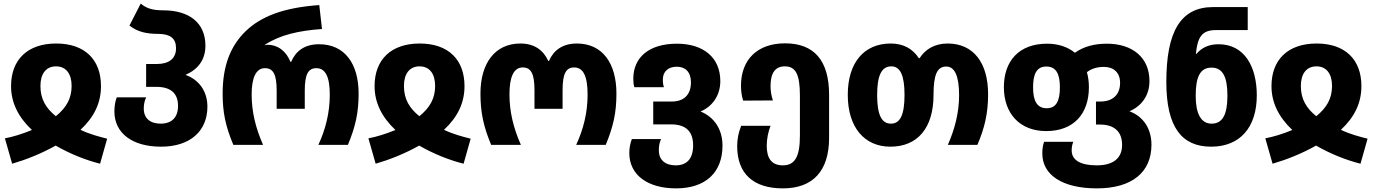

<svg xmlns="http://www.w3.org/2000/svg" viewBox="-20 -799 7571 1059"><path d="M47 104C123 82 207 49 287 4C369 51 453 84 532 104L571 -34C527 -45 471 -60 424 -83C500 -154 537 -232 537 -324C537 -471 447 -559 290 -559C132 -559 41 -470 41 -324C41 -234 80 -154 156 -82C103 -60 50 -44 7 -36ZM288 -158C234 -202 203 -251 203 -325C203 -392 234 -433 289 -433C345 -433 375 -391 375 -325C375 -256 346 -205 288 -158Z M868 10C1029 10 1124 -76 1124 -211C1124 -294 1079 -359 1003 -386C1072 -416 1113 -469 1113 -547C1113 -673 1024 -741 884 -742C828 -742 793 -749 756 -779L694 -658C739 -623 787 -612 857 -612C919 -611 951 -587 951 -533C951 -476 912 -446 845 -446H786V-320H842C922 -320 962 -284 962 -215C962 -151 927 -117 866 -117C809 -117 773 -146 773 -200C773 -221 776 -240 786 -262H624C615 -239 611 -212 611 -184C611 -65 709 10 868 10Z M1267 0H1431C1390 -93 1368 -182 1368 -278C1368 -368 1391 -423 1441 -423C1487 -423 1506 -389 1506 -299V-199H1661V-299C1661 -389 1680 -423 1725 -423C1774 -423 1799 -377 1799 -277C1799 -176 1775 -84 1736 0H1899C1941 -102 1958 -177 1958 -283C1958 -448 1881 -555 1740 -555C1659 -555 1611 -517 1586 -458H1582C1559 -515 1515 -552 1454 -552C1449 -552 1445 -551 1441 -549V-552C1525 -607 1629 -630 1756 -639L1741 -771C1542 -757 1420 -708 1336 -628C1251 -546 1208 -436 1208 -283C1208 -181 1223 -105 1267 0Z M2052 104C2128 82 2212 49 2292 4C2374 51 2458 84 2537 104L2576 -34C2532 -45 2476 -60 2429 -83C2505 -154 2542 -232 2542 -324C2542 -471 2452 -559 2295 -559C2137 -559 2046 -470 2046 -324C2046 -234 2085 -154 2161 -82C2108 -60 2055 -44 2012 -36ZM2293 -158C2239 -202 2208 -251 2208 -325C2208 -392 2239 -433 2294 -433C2350 -433 2380 -391 2380 -325C2380 -256 2351 -205 2293 -158Z M2689 0H2853C2812 -93 2790 -182 2790 -279C2790 -371 2812 -427 2863 -427C2909 -427 2928 -393 2928 -301V-199H3083V-301C3083 -393 3102 -427 3147 -427C3196 -427 3221 -381 3221 -277C3221 -176 3197 -84 3158 0H3321C3363 -102 3380 -177 3380 -283C3380 -450 3303 -559 3162 -559C3082 -559 3033 -521 3008 -463H3004C2977 -522 2928 -559 2850 -559C2710 -559 2630 -450 2630 -283C2630 -178 2647 -101 2689 0Z M3709 240C3872 240 3965 152 3965 4C3965 -85 3920 -153 3844 -184C3910 -212 3953 -273 3953 -352C3953 -482 3859 -558 3714 -558C3561 -558 3473 -484 3473 -364C3473 -345 3475 -330 3479 -318H3642C3638 -329 3636 -342 3636 -360C3636 -405 3666 -431 3713 -431C3759 -431 3791 -403 3791 -345C3791 -278 3754 -239 3685 -239H3583V-113H3682C3764 -113 3803 -73 3803 3C3803 77 3768 113 3707 113C3650 113 3614 84 3614 31C3614 8 3616 -8 3626 -32H3465C3456 -8 3451 18 3451 45C3451 166 3552 240 3709 240Z M4298 240C4463 240 4553 145 4553 -39V-276C4553 -467 4469 -560 4310 -560C4158 -560 4067 -471 4067 -326C4067 -297 4071 -269 4079 -244L4243 -245C4235 -269 4230 -296 4230 -324C4230 -394 4254 -433 4309 -433C4369 -433 4392 -388 4392 -272V-51C4392 64 4365 113 4298 113C4235 113 4209 73 4209 5C4209 -32 4217 -72 4230 -105H4068C4053 -68 4046 -31 4046 7C4046 158 4134 240 4298 240Z M4891 10C5041 10 5129 -93 5129 -276C5129 -385 5148 -432 5199 -432C5246 -432 5270 -380 5270 -273C5270 -176 5245 -84 5208 0H5371C5411 -94 5430 -174 5430 -279C5430 -453 5349 -559 5207 -559C5136 -559 5084 -528 5052 -478H5048C5014 -530 4963 -559 4893 -559C4746 -559 4656 -454 4656 -276C4656 -95 4749 10 4891 10ZM4894 -117C4841 -117 4818 -169 4818 -275C4818 -382 4842 -433 4896 -433C4946 -433 4969 -382 4969 -276C4969 -165 4945 -117 4894 -117Z M6030 240C6224 240 6331 151 6331 -1C6331 -87 6288 -156 6210 -185C6275 -214 6320 -270 6320 -352C6320 -482 6226 -558 6085 -558C6017 -558 5958 -543 5909 -508C5869 -540 5818 -558 5755 -558C5600 -558 5517 -462 5517 -318C5517 -173 5605 -76 5750 -76C5904 -76 5986 -173 5986 -318C5986 -348 5982 -376 5975 -401C6000 -420 6030 -430 6069 -430C6119 -430 6158 -402 6158 -342C6158 -277 6118 -239 6049 -239H6025V-112H6047C6127 -112 6169 -72 6169 0C6169 76 6118 113 6029 113C5941 113 5891 85 5891 31C5891 14 5893 0 5900 -17H5739C5732 2 5729 22 5729 48C5729 164 5837 240 6030 240ZM5753 -202C5701 -202 5678 -241 5678 -317C5678 -393 5699 -432 5751 -432C5804 -432 5826 -393 5826 -318C5826 -239 5804 -202 5753 -202Z M6660 10C6820 10 6912 -97 6912 -273C6912 -433 6843 -555 6701 -555C6648 -555 6608 -536 6579 -502H6576C6585 -591 6607 -633 6685 -633H6862V-760H6671C6490 -760 6413 -622 6413 -347C6413 -99 6497 10 6660 10ZM6663 -117C6604 -117 6575 -172 6575 -271C6575 -376 6600 -426 6662 -426C6724 -426 6750 -376 6750 -271C6750 -167 6723 -117 6663 -117Z M6999 104C7075 82 7159 49 7239 4C7321 51 7405 84 7484 104L7523 -34C7479 -45 7423 -60 7376 -83C7452 -154 7489 -232 7489 -324C7489 -471 7399 -559 7242 -559C7084 -559 6993 -470 6993 -324C6993 -234 7032 -154 7108 -82C7055 -60 7002 -44 6959 -36ZM7240 -158C7186 -202 7155 -251 7155 -325C7155 -392 7186 -433 7241 -433C7297 -433 7327 -391 7327 -325C7327 -256 7298 -205 7240 -158Z"/></svg>

Font: Noto Sans Georgian SemiCondensed Extra
Style: Regular
Weight: 800
Width: 4
Designer: Monotype Design Team
Foundry: Monotype Imaging Inc.
Version: Version 1.901